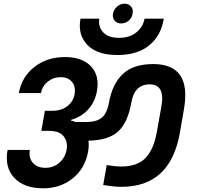

<svg xmlns="http://www.w3.org/2000/svg" viewBox="-20 -1031 1106 1040"><path d="M214 -11Q110 -11 57 -68Q4 -125 21 -219H142Q134 -177 157.5 -149.5Q181 -122 226 -122Q270 -122 301.5 -149.5Q333 -177 341 -221Q348 -263 325 -292.5Q302 -322 247 -322H204L223 -431H266Q314 -431 346 -457Q378 -483 384 -521Q391 -563 369.5 -588Q348 -613 309 -613Q269 -613 239 -589Q209 -565 202 -527H82Q98 -615 166.5 -668.5Q235 -722 332 -722Q425 -722 472.5 -672Q520 -622 505 -538Q495 -480 458.5 -439Q422 -398 365 -382V-378Q376 -376 389 -370H448Q501 -370 530 -392.5Q559 -415 570 -474Q588 -576 645 -630Q702 -684 810 -684Q1020 -684 976 -437L954 -310Q902 -19 638 -19Q599 -19 539 -29L558 -137Q604 -129 635 -129Q725 -129 769 -176Q813 -223 829 -314L854 -453Q876 -574 791 -574Q707 -574 691 -473Q671 -364 618.5 -317.5Q566 -271 459 -269Q463 -241 457 -209Q441 -119 374 -65Q307 -11 214 -11ZM616 -733Q505 -733 452.5 -788.5Q400 -844 416 -930H518Q511 -887 538.5 -856.5Q566 -826 625 -826Q683 -826 719 -856Q755 -886 763 -930H867Q853 -839 789 -786Q725 -733 616 -733ZM636 -904Q614 -904 601 -919Q588 -934 592 -957Q596 -979 614 -995Q632 -1011 654 -1011Q677 -1011 690 -995.5Q703 -980 698 -957Q695 -934 677 -919Q659 -904 636 -904Z"/></svg>

Font: Poppins SemiBold
Style: Italic
Weight: 600
Italic angle: -10°
Designer: Ninad Kale (Devanagari), Jonny Pinhorn (Latin)
Foundry: Indian Type Foundry
Version: Version 3.200;PS 1.000;hotconv 16.6.54;makeotf.lib2.5.65590